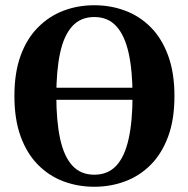

<svg xmlns="http://www.w3.org/2000/svg" viewBox="-20 -695 719 733"><path d="M540 -314H140V-360H540ZM195 -329Q195 -233 209.5 -165.5Q224 -98 256 -63Q288 -28 340 -28Q392 -28 424 -62.5Q456 -97 471 -164.5Q486 -232 486 -329Q486 -426 471 -493Q456 -560 424 -595Q392 -630 340 -630Q288 -630 256 -595Q224 -560 209.5 -493Q195 -426 195 -329ZM340 -675Q403 -675 458.5 -654Q514 -633 556 -590.5Q598 -548 622 -482.5Q646 -417 646 -328Q646 -239 622 -174Q598 -109 556 -66.5Q514 -24 458.5 -3Q403 18 340 18Q277 18 221.5 -3Q166 -24 124 -67Q82 -110 58.5 -175Q35 -240 35 -329Q35 -417 58.5 -482Q82 -547 124.5 -590Q167 -633 222 -654Q277 -675 340 -675Z"/></svg>

Font: Source Serif 4 36pt
Style: Bold
Weight: 700
Designer: Frank Grießhammer
Foundry: Adobe Systems Incorporated
Version: Version 4.004;hotconv 1.0.116;makeotfexe 2.5.65601